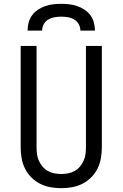

<svg xmlns="http://www.w3.org/2000/svg" viewBox="-20 -975 640 1003"><path d="M300 8Q272 8 243.5 3Q215 -2 189.5 -15Q164 -28 143.5 -48.5Q123 -69 110.5 -94.5Q98 -120 93 -148Q88 -176 88 -205V-735H171V-205Q171 -187 173.5 -169Q176 -151 183.5 -134.5Q191 -118 203 -104Q215 -90 230.5 -81.5Q246 -73 264 -69.5Q282 -66 300 -66Q318 -66 336 -69.5Q354 -73 369.5 -81.5Q385 -90 397 -104Q409 -118 416.5 -134.5Q424 -151 426.5 -169Q429 -187 429 -205V-735H512V-205Q512 -176 507 -148Q502 -120 489.5 -94.5Q477 -69 456.5 -48.5Q436 -28 410.5 -15Q385 -2 356.5 3Q328 8 300 8ZM124 -815Q124 -836 129.5 -857Q135 -878 147.5 -895Q160 -912 178 -924Q196 -936 216 -943Q236 -950 257.5 -952.5Q279 -955 300 -955Q321 -955 342.5 -952.5Q364 -950 384 -943Q404 -936 422 -924Q440 -912 452.5 -895Q465 -878 470.5 -857Q476 -836 476 -815H400Q400 -833 391.5 -848.5Q383 -864 367.5 -873Q352 -882 334.5 -885Q317 -888 300 -888Q283 -888 265.5 -885Q248 -882 232.5 -873Q217 -864 208.5 -848.5Q200 -833 200 -815Z"/></svg>

Font: Iosevka Extended
Style: Regular
Weight: 400
Width: 7
Monospace: yes
Designer: Belleve Invis
Foundry: Belleve Invis
Version: Version 32.5.0; ttfautohint (v1.8.4)